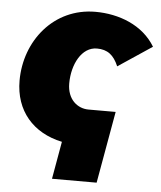

<svg xmlns="http://www.w3.org/2000/svg" viewBox="-51 -575 653 780"><g transform="rotate(5 276.0 -185.5)"><path d="M190 160H372L424 -133H313C269 -133 226 -166 226 -232C226 -310 264 -383 326 -383C369 -383 395 -363 414 -318L552 -410C501 -495 402 -531 307 -531C137 -531 24 -388 24 -226C24 -103 98 -18 217 7Z"/></g></svg>

Font: Fixel Display Black
Style: Italic
Weight: 900
Italic angle: -10°
Designer: AlfaBravo + MacPaw
Foundry: Kyrylo Tkachov, Marchela Mozhyna, Serhii Makarenko, Maria Weinstein, Zakhar Kryvoshyya
Version: Version 1.210;Glyphs 3.2 (3217)